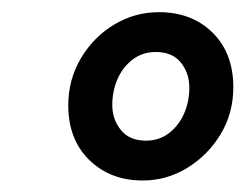

<svg xmlns="http://www.w3.org/2000/svg" viewBox="-20 -706 411 322"><path d="M219.4 -403.3Q164.8 -403.3 129.6 -437.8Q94.5 -472.3 94.5 -529.3Q94.5 -572.5 115.6 -608.2Q136.8 -643.9 171.5 -664.8Q206.1 -685.6 246.4 -685.6Q301.8 -685.6 336.6 -651.2Q371.3 -616.8 371.3 -559.6Q371.3 -516.4 350.1 -481.1Q329 -445.9 294.3 -424.6Q259.7 -403.3 219.4 -403.3ZM224.7 -470.1Q246.6 -470.1 263.2 -482.6Q279.8 -495.2 288.7 -515.4Q297.5 -535.6 297.5 -558.9Q297.5 -583.7 283.2 -601.2Q269 -618.8 241.1 -618.8Q219.2 -618.8 202.6 -606.3Q186 -593.7 177.1 -573.5Q168.3 -553.3 168.3 -530Q168.3 -506 182.6 -488.1Q197 -470.1 224.7 -470.1Z"/></svg>

Font: Source Sans 3
Style: Italic
Weight: 200
Italic angle: -11°
Designer: Paul D. Hunt
Foundry: Adobe
Version: Version 3.046;hotconv 1.0.118;makeotfexe 2.5.65603